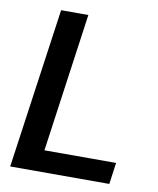

<svg xmlns="http://www.w3.org/2000/svg" viewBox="-80 -763 681 826"><g transform="rotate(10 260.5 -350.0)"><path d="M21 0 120 -700H239L154 -94H467L454 0Z"/></g></svg>

Font: Host Grotesk SemiBold
Style: Italic
Weight: 600
Italic angle: -8°
Designer: Doğukan Karapınar based on Poppins by Indian Type Foundry, Jonny Pinhorn
Foundry: Element Type
Version: Version 1.001; ttfautohint (v1.8.4.7-5d5b)